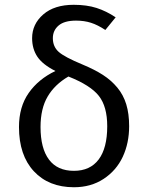

<svg xmlns="http://www.w3.org/2000/svg" viewBox="-20 -768 616 800"><path d="M324.2 -499Q374.5 -478 408.9 -455.8Q443.4 -433.6 468.8 -403.1Q494.1 -372.6 506.1 -333.3Q518.1 -293.9 518.1 -242.2Q518.1 -171.9 491.5 -114.7Q464.8 -57.6 411.9 -22.7Q358.9 12.2 288.1 12.2Q183.1 12.2 121.1 -54.4Q59.1 -121.1 59.1 -238.8Q59.1 -322.8 99.6 -380.6Q140.1 -438.5 210.9 -472.2Q157.7 -499 135.7 -531.7Q113.8 -564.5 113.8 -608.9Q113.8 -667.5 160.2 -707.8Q206.5 -748 287.1 -748Q341.3 -748 382.3 -734.9Q423.3 -721.7 461.9 -695.8L418.9 -643.1Q387.2 -664.1 359.1 -673.1Q331.1 -682.1 296.9 -682.1Q248 -682.1 224.1 -661.6Q200.2 -641.1 200.2 -608.9Q200.2 -573.7 224.4 -552Q248.5 -530.3 324.2 -499ZM288.1 -56.2Q355.5 -56.2 391.1 -103.5Q426.8 -150.9 426.8 -242.2Q426.8 -323.7 392.1 -368.2Q357.4 -412.6 265.1 -449.2Q208 -416 178.5 -365.7Q148.9 -315.4 148.9 -238.8Q148.9 -149.9 184.1 -103Q219.2 -56.2 288.1 -56.2Z"/></svg>

Font: Fira Sans Book
Style: Regular
Weight: 350
Designer: Carrois Corporate & Edenspiekermann AG
Foundry: Carrois Corporate GbR & Edenspiekermann AG
Version: Version 4.203;PS 004.203;hotconv 1.0.88;makeotf.lib2.5.64775